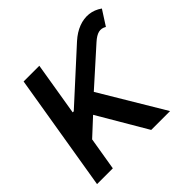

<svg xmlns="http://www.w3.org/2000/svg" viewBox="-176 -929 1122 1122"><g transform="rotate(-45 385.5 -368.0)"><path d="M25.4 0 146 -727.5H275.9L221.2 -397H230L533.2 -673.3Q572.3 -708.5 613.5 -724.1Q654.8 -739.7 694.8 -735.4Q734.9 -731 771 -705.6L711.4 -612.8Q687.5 -627.4 663.6 -621.6Q639.6 -615.7 609.9 -588.9L393.1 -394.5L628.9 0H473.1L295.4 -302.7L189.9 -205.1L155.8 0Z"/></g></svg>

Font: Inter 18pt SemiBold
Style: Italic
Weight: 600
Italic angle: -9.3988°
Designer: Rasmus Andersson
Foundry: rsms
Version: Version 4.001;git-66647c0bb